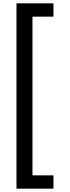

<svg xmlns="http://www.w3.org/2000/svg" viewBox="-20 -906 421 1153"><path d="M301 227V147H175V-806H301V-886H79V227Z"/></svg>

Font: Noto Sans Kannada UI SemiCondensed Medium
Style: Regular
Weight: 500
Width: 4
Designer: Jelle Bosma - Monotype Design Team
Foundry: Monotype Imaging Inc.
Version: Version 2.005